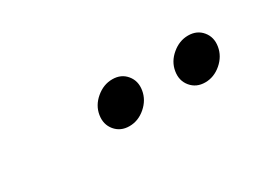

<svg xmlns="http://www.w3.org/2000/svg" viewBox="-17 -918 624 451"><g transform="rotate(-30 295.5 -693.0)"><path d="M458.5 -635.3Q434.6 -635.3 420.4 -652.3Q406.2 -669.4 410.2 -693.4Q414.1 -717.3 434.1 -734.1Q454.1 -751 478 -751Q502 -751 515.9 -734.1Q529.8 -717.3 525.9 -693.4Q522 -669.4 502.2 -652.3Q482.4 -635.3 458.5 -635.3ZM252.9 -635.3Q229 -635.3 214.8 -652.3Q200.7 -669.4 204.6 -693.4Q208.5 -717.3 228.5 -734.1Q248.5 -751 272.5 -751Q296.4 -751 310.3 -734.1Q324.2 -717.3 320.3 -693.4Q316.4 -669.4 296.6 -652.3Q276.9 -635.3 252.9 -635.3Z"/></g></svg>

Font: Inter
Style: Italic
Weight: 400
Italic angle: -9.3988°
Designer: Rasmus Andersson
Foundry: rsms
Version: Version 4.001;git-66647c0bb